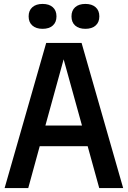

<svg xmlns="http://www.w3.org/2000/svg" viewBox="-20 -959 652 979"><path d="M486 0 427 -213.5H182.5L124 0H3.5L215.5 -740H396L608 0ZM211.5 -319H398L304.5 -656.5ZM126 -875.5Q126 -905.5 145 -922.2Q164 -939 197 -939Q230.5 -939 249.2 -922.2Q268 -905.5 268 -875.5Q268 -845.5 249.2 -828.8Q230.5 -812 197 -812Q164 -812 145 -828.8Q126 -845.5 126 -875.5ZM344.5 -875.5Q344.5 -905.5 363.2 -922.2Q382 -939 415.5 -939Q448.5 -939 467.5 -922.2Q486.5 -905.5 486.5 -875.5Q486.5 -845.5 467.5 -828.8Q448.5 -812 415.5 -812Q382 -812 363.2 -828.8Q344.5 -845.5 344.5 -875.5Z"/></svg>

Font: Encode Sans Condensed SemiBold
Style: Regular
Weight: 600
Width: 3
Designer: Multiple Designers
Foundry: Impallari Type
Version: Version 2.000